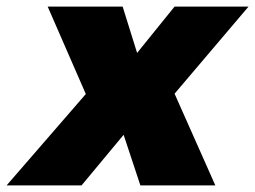

<svg xmlns="http://www.w3.org/2000/svg" viewBox="-75 -564 776 584"><path d="M298 -544H70L186 -278L-55 0H173L301 -154L352 0H580L456 -279L681 -544H456L342 -403Z"/></svg>

Font: Argentum Sans ExtraBold
Style: Italic
Weight: 800
Italic angle: -11.3°
Designer: Julieta Ulanovsky
Foundry: Julieta Ulanovsky
Version: Version 5.001;February 15, 2019;FontCreator 11.5.0.2425 64-b